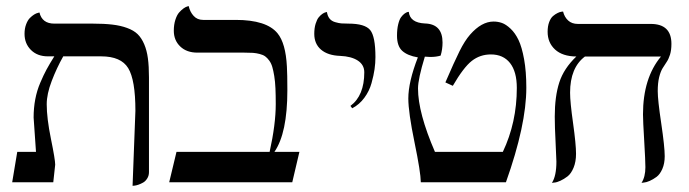

<svg xmlns="http://www.w3.org/2000/svg" viewBox="-20 -598 2262 630"><path d="M415 11.7 424.3 -234.4Q424.3 -335.9 400.6 -374.5Q377 -413.1 312 -413.1H187.5Q166 -375 149.7 -332.3Q133.3 -289.6 133.3 -255.9Q133.3 -210 147.2 -142.1Q161.1 -74.2 161.1 -57.6L154.8 0H20L36.6 -99.6H98.1Q90.3 -211.9 90.3 -212.4Q90.3 -243.7 95.7 -272.2Q101.1 -300.8 112.1 -326.4Q123 -352.1 132.8 -370.1Q142.6 -388.2 158.2 -413.1H137.2Q102.5 -413.1 81.5 -434.1Q60.5 -455.1 60.5 -486.8Q60.5 -504.4 65.7 -518.1Q70.8 -531.7 77.9 -538.8Q85 -545.9 92 -550.3Q99.1 -554.7 104.5 -555.7L109.4 -557.1Q118.2 -520.5 158.2 -520.5H284.2Q321.8 -520.5 348.6 -517.3Q375.5 -514.2 397 -506.3Q418.5 -498.5 431.4 -486.1Q444.3 -473.6 453.1 -453.1Q461.9 -432.6 465.3 -406.5Q468.8 -380.4 468.8 -343.8V-33.2Q468.8 -21.5 463.1 -12.5Q457.5 -3.4 449.7 1Q441.9 5.4 434.1 8.1Q426.3 10.7 420.9 11.2Z M753.4 -532.7Q854.5 -532.7 890.6 -488.8Q917.5 -456.1 921.4 -379.4Q922.9 -355 922.9 -301.8Q922.9 -161.1 880.4 -99.6H962.4L939 0H535.2L559.1 -99.6H864.7Q884.8 -190.4 884.8 -256.3Q884.8 -286.1 883.8 -308.3Q882.8 -330.6 879.9 -348.4Q877 -366.2 873.5 -378.2Q870.1 -390.1 863.5 -399.2Q856.9 -408.2 850.1 -413.1Q843.3 -418 832 -420.9Q820.8 -423.8 809.8 -424.6Q798.8 -425.3 782.2 -425.3H627.9Q592.3 -425.3 571.3 -445.6Q550.3 -465.8 550.3 -497.1Q550.3 -517.1 555.4 -533Q560.5 -548.8 567.6 -556.9Q574.7 -564.9 581.8 -570.1Q588.9 -575.2 594.2 -576.7L599.1 -578.1Q603.5 -558.6 615.5 -545.7Q627.4 -532.7 646.5 -532.7Z M1135.7 -242.7 1129.9 -250.5Q1175.3 -284.2 1175.3 -360.8Q1175.3 -385.3 1154.1 -399.2Q1132.8 -413.1 1096.2 -414.6Q1055.7 -416 1033.4 -435.1Q1011.2 -454.1 1011.2 -486.8Q1011.2 -505.9 1015.6 -520Q1020 -534.2 1025.9 -541.3Q1031.7 -548.3 1037.8 -552.5Q1043.9 -556.6 1048.3 -557.6L1052.7 -558.6Q1054.7 -545.4 1061.3 -537.1Q1067.9 -528.8 1079.6 -525.4Q1091.3 -522 1099.9 -521.2Q1108.4 -520.5 1123.5 -520.5Q1177.2 -520.5 1194.6 -499.5Q1211.9 -478.5 1211.9 -410.6Q1211.9 -391.1 1209 -370.8Q1206.1 -350.6 1199 -325Q1191.9 -299.3 1175.5 -277.1Q1159.2 -254.9 1135.7 -242.7Z M1351.1 -409.7Q1316.9 -415.5 1299.8 -431.2Q1282.7 -446.8 1282.7 -481Q1282.7 -502.4 1286.6 -518.3Q1290.5 -534.2 1296.1 -541.7Q1301.8 -549.3 1307.6 -553.5Q1313.5 -557.6 1317.4 -558.6L1321.3 -559.1Q1325.2 -523.4 1374 -521Q1432.1 -519.5 1432.1 -458.5Q1432.1 -436 1425.8 -415.5Q1411.1 -411.1 1392.1 -411.1Q1385.7 -411.1 1374 -412.1Q1351.6 -338.9 1351.6 -307.6Q1351.6 -228 1407.2 -99.6H1629.9Q1675.8 -196.3 1675.8 -309.6Q1675.8 -362.8 1653.6 -391.1Q1631.3 -419.4 1590.8 -419.4Q1555.2 -419.4 1528.1 -398.2Q1501 -377 1465.8 -316.4L1441.4 -327.6Q1470.7 -395.5 1487.8 -429.9Q1504.9 -464.4 1522.5 -484.4Q1560.1 -527.3 1599.6 -527.3Q1613.8 -527.3 1627 -522.7Q1640.1 -518.1 1655.3 -503.9Q1670.4 -489.7 1681.4 -466.8Q1692.4 -443.8 1699.7 -403.6Q1707 -363.3 1707 -310.1Q1707 -188 1640.1 0H1360.8Q1360.4 -32.7 1340.1 -131.1Q1319.8 -229.5 1319.8 -274.9Q1319.8 -329.1 1351.1 -409.7Z M2138.2 -298.8Q2138.2 -270 2149.7 -193.1Q2161.1 -116.2 2161.1 -85.4Q2161.1 -61.5 2153.3 -43.7Q2145.5 -25.9 2134.3 -17.6Q2123 -9.3 2111.8 -4.4Q2100.6 0.5 2092.8 1L2085 2Q2097.7 -17.6 2097.7 -49.3Q2097.7 -70.3 2093.8 -136Q2089.8 -201.7 2089.8 -222.7Q2089.8 -341.8 2148.9 -412.6H1899.4Q1850.6 -376 1850.6 -293.9Q1850.6 -263.2 1860.4 -193.8Q1870.1 -124.5 1870.1 -93.3Q1870.1 -67.4 1862.1 -47.9Q1854 -28.3 1842.3 -19.3Q1830.6 -10.3 1818.8 -4.9Q1807.1 0.5 1799.3 1L1791 2Q1805.7 -20.5 1805.7 -67.9Q1805.7 -79.1 1803 -130.9Q1800.3 -182.6 1800.3 -215.3Q1800.3 -281.7 1815.2 -327.6Q1830.1 -373.5 1871.1 -412.6Q1825.7 -413.1 1801.3 -435.5Q1776.9 -458 1776.9 -493.7Q1776.9 -512.2 1782 -525.6Q1787.1 -539.1 1794.7 -545.4Q1802.2 -551.8 1809.8 -555.4Q1817.4 -559.1 1822.8 -559.6L1827.6 -560.1Q1832 -542 1844.2 -530.8Q1856.4 -519.5 1876 -519.5H2115.2Q2183.1 -519.5 2183.1 -454.1Q2183.1 -433.6 2178.5 -418.7Q2173.8 -403.8 2167.2 -394.3Q2160.6 -384.8 2154.1 -374Q2147.5 -363.3 2142.8 -344.5Q2138.2 -325.7 2138.2 -298.8Z"/></svg>

Font: Libertinage
Style: l
Weight: 400
Designer: OSP
Foundry: OSP
Version: Version 1.0; 2008; OFL relea